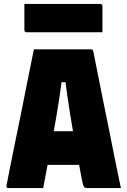

<svg xmlns="http://www.w3.org/2000/svg" viewBox="-20 -949 640 969"><path d="M143 -287H314Q331 -287 348.5 -287Q366 -287 383 -287L426 -296L452 -117H153Q150 -117 147.5 -118.5Q145 -120 143.5 -122.5Q142 -125 142 -128ZM198 0Q154 0 110 0Q66 0 21 0Q19 0 16.5 -1Q14 -2 13 -5Q12 -8 13 -13Q20 -52 29.5 -98Q39 -144 49 -195Q59 -246 70.5 -300Q82 -354 92.5 -408Q103 -462 113.5 -514Q124 -566 133.5 -613Q143 -660 151 -700Q226 -700 297 -700Q368 -700 440 -700Q443 -700 445 -699Q447 -698 448.5 -695.5Q450 -693 451 -689Q464 -625 477 -558.5Q490 -492 504 -423.5Q518 -355 532.5 -284Q547 -213 561 -140Q568 -105 575.5 -70.5Q583 -36 590 0Q545 0 501.5 0Q458 0 419 0Q412 0 407.5 -2.5Q403 -5 400 -14Q397 -23 393 -44Q382 -103 371.5 -158Q361 -213 352 -265Q343 -317 335 -366.5Q327 -416 320 -464.5Q313 -513 307 -561L334 -534H266L294 -561Q288 -511 280.5 -462Q273 -413 264.5 -361Q256 -309 245.5 -253Q235 -197 223.5 -134.5Q212 -72 198 0ZM103 -929H486Q491 -929 494 -926Q497 -923 497 -918Q497 -883 497 -851.5Q497 -820 497 -786H114Q111 -786 108.5 -787.5Q106 -789 104.5 -791.5Q103 -794 103 -797Q103 -831 103 -862.5Q103 -894 103 -929Z"/></svg>

Font: Recursive Monospace Black
Style: Regular
Weight: 900
Version: Version 1.047